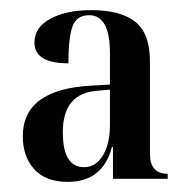

<svg xmlns="http://www.w3.org/2000/svg" viewBox="-20 -739 369 379"><path d="M114 -380Q183 -380 201 -449H203V-386H311V-396Q276 -396 276 -435V-618Q276 -673 247 -696Q218 -719 160 -719Q111 -719 79.5 -702Q48 -685 48 -655Q48 -614 115 -614Q115 -664 123 -686.5Q131 -709 156 -709Q197 -709 197 -634V-572L161 -570Q25 -563 25 -470Q25 -430 47.5 -405Q70 -380 114 -380ZM146 -409Q104 -409 104 -478Q104 -556 174 -560L197 -562V-492Q197 -455 183 -432Q169 -409 146 -409Z"/></svg>

Font: Noto Serif Display Condensed Semi
Style: Regular
Weight: 600
Width: 3
Designer: Monotype Design Team
Foundry: Monotype Imaging Inc.
Version: Version 1.900